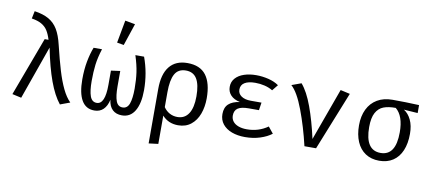

<svg xmlns="http://www.w3.org/2000/svg" viewBox="-86 -1164 3864 1718"><g transform="rotate(10 1846.0 -305.0)"><path d="M283.6 -540Q268.2 -590.8 247.7 -622.6Q227.2 -654.4 192.8 -673.8Q158.5 -693.3 103.1 -702.1L117.4 -770.8Q197.4 -759 247.9 -729.7Q298.5 -700.5 329.7 -648.5Q361 -596.4 381 -511.3Q413.3 -377.4 440.8 -286.4Q468.2 -195.4 500.5 -128.2Q532.8 -61 572.8 -21L484.1 11.8Q427.7 -58.5 383.8 -178.2Q340 -297.9 305.1 -473.3L132.8 12.8L49.7 -5.6L248.7 -540Z M1151.8 -540Q1203.6 -399.5 1203.6 -244.6Q1203.6 -123.6 1163.3 -55.9Q1123.1 11.8 1046.7 11.8Q993.3 11.8 961.3 -18.5Q929.2 -48.7 922.1 -107.7Q909.7 -50.3 877.9 -19.2Q846.2 11.8 796.4 11.8Q719 11.8 680.8 -53.8Q642.6 -119.5 642.6 -244.6Q642.6 -333.8 656.7 -408.5Q670.8 -483.1 693.3 -540H769.7Q744.1 -459.5 735.9 -393.6Q727.7 -327.7 727.7 -244.6Q727.7 -154.9 744.9 -106.9Q762.1 -59 805.6 -59Q881.5 -59 881.5 -236.4V-365.6L964.1 -376.9V-235.9Q964.1 -150.3 980.8 -104.6Q997.4 -59 1040.5 -59Q1084.1 -59 1101.3 -107.2Q1118.5 -155.4 1118.5 -244.6Q1118.5 -324.1 1109 -390.5Q1099.5 -456.9 1072.8 -540ZM892.3 -622.1 930.3 -828.2 1021.5 -811.8 954.4 -611.3Z M1768.7 -270.3Q1768.7 -192.3 1745.1 -128.2Q1721.5 -64.1 1673.8 -26.2Q1626.2 11.8 1557.4 11.8Q1468.2 11.8 1412.8 -50.3V206.7L1326.7 217.4V-277.4Q1326.7 -411.8 1382.3 -481.5Q1437.9 -551.3 1545.1 -551.3Q1660 -551.3 1714.4 -479.7Q1768.7 -408.2 1768.7 -270.3ZM1412.8 -263.6V-127.7Q1434.4 -95.4 1466.9 -77.7Q1499.5 -60 1537.9 -60Q1604.6 -60 1639.7 -114.1Q1674.9 -168.2 1674.9 -270.8Q1674.9 -377.9 1642.6 -430.5Q1610.3 -483.1 1543.1 -483.1Q1472.8 -483.1 1442.8 -428.2Q1412.8 -373.3 1412.8 -263.6Z M2154.9 -247.2Q2086.7 -247.2 2055.9 -226.2Q2025.1 -205.1 2025.1 -159.5Q2025.1 -129.2 2042.3 -106.7Q2059.5 -84.1 2092.3 -71.8Q2125.1 -59.5 2169.7 -59.5Q2275.9 -59.5 2359.5 -118.5L2406.2 -61Q2364.6 -28.7 2301.8 -8.5Q2239 11.8 2164.6 11.8Q2097.4 11.8 2044.6 -7.9Q1991.8 -27.7 1961.5 -65.6Q1931.3 -103.6 1931.3 -156.4Q1931.3 -216.4 1965.4 -247.9Q1999.5 -279.5 2066.7 -289.2Q2011.3 -301 1982.3 -332.1Q1953.3 -363.1 1953.3 -407.7Q1953.3 -453.8 1982.1 -486.2Q2010.8 -518.5 2060 -534.9Q2109.2 -551.3 2170.3 -551.3Q2225.6 -551.3 2281.3 -537.7Q2336.9 -524.1 2375.9 -496.4L2332.3 -442.6Q2299 -463.1 2257.9 -472.8Q2216.9 -482.6 2173.8 -482.6Q2110.8 -482.6 2076.7 -461.5Q2042.6 -440.5 2042.6 -398.5Q2042.6 -361.5 2074.4 -339.5Q2106.2 -317.4 2160.5 -317.4H2257.9L2247.2 -247.2Z M2704.1 0Q2664.1 -170.8 2608.5 -318.5Q2552.8 -466.2 2493.8 -518.5L2581 -550.3Q2636.9 -485.6 2682.6 -361Q2728.2 -236.4 2763.6 -76.4L2935.9 -551.3L3022.6 -531.8L2809.7 0Z M3650.3 -468.2 3523.6 -476.9Q3564.6 -451.8 3589.7 -399.7Q3614.9 -347.7 3614.9 -272.3Q3614.9 -184.6 3587.9 -120.8Q3561 -56.9 3509.2 -22.6Q3457.4 11.8 3384.6 11.8Q3311.3 11.8 3259 -22.8Q3206.7 -57.4 3179.5 -121Q3152.3 -184.6 3152.3 -269.7Q3152.3 -353.3 3182.6 -415.6Q3212.8 -477.9 3270.5 -512.1Q3328.2 -546.2 3408.7 -546.2Q3527.2 -546.2 3650.3 -540.5ZM3522.6 -270.8Q3522.6 -419.5 3449.2 -479.5Q3383.1 -480 3339 -463.1Q3294.9 -446.2 3269.7 -400Q3244.6 -353.8 3244.6 -269.7Q3244.6 -59 3384.6 -59Q3453.3 -59 3487.9 -111.3Q3522.6 -163.6 3522.6 -270.8Z"/></g></svg>

Font: Fira Code
Style: Regular
Weight: 400
Designer: Carrois Corporate, Edenspiekermann AG, Nikita Prokopov
Foundry: Carrois Corporate, Edenspiekermann AG, Nikita Prokopov
Version: Version 5.002